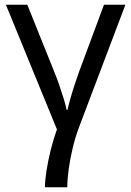

<svg xmlns="http://www.w3.org/2000/svg" viewBox="-20 -556 558 816"><path d="M315 -13Q300 27 289 73Q278 119 272 162.5Q266 206 266 240H171Q171 212 177.5 170Q184 128 195.5 81.5Q207 35 222 -6L5 -536H96L209 -255Q220 -229 231 -197Q242 -165 251 -136Q260 -107 263 -89H267Q270 -105 278.5 -135Q287 -165 297.5 -197Q308 -229 316 -251L422 -536H513Z"/></svg>

Font: TSCustom
Style: Regular
Weight: 400
Designer: Monotype Design Team
Foundry: Monotype Imaging Inc.
Version: Version 2.004; ttfautohint (v1.8.3) -l 8 -r 50 -G 200 -x 14 